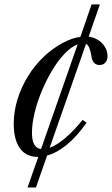

<svg xmlns="http://www.w3.org/2000/svg" viewBox="-20 -699 506 868"><path d="M104.5 148.5 153 10.5Q98 10.5 70 -28.5Q42 -67.5 42 -141.5Q42.5 -196 59.2 -250.5Q76 -305 107 -355.2Q138 -405.5 181.5 -446Q220 -481.5 262.8 -504.5Q305.5 -527.5 343.5 -532.5L394 -679H431.5L381 -533.5Q418 -528 442 -503Q466 -478 466 -444Q466 -426.5 456 -415.8Q446 -405 430 -405Q397 -405 392 -452Q385 -492.5 369 -501L204.5 -31Q235.5 -42 273 -73.2Q310.5 -104.5 353.5 -157L371.5 -144.5Q328 -82.5 282.8 -45.2Q237.5 -8 193 4L142.5 148.5ZM165.5 -25 331 -498.5Q302.5 -488 273 -457.2Q243.5 -426.5 217 -382.8Q190.5 -339 169.5 -289Q148.5 -239 136.5 -189.2Q124.5 -139.5 124.5 -98Q124.5 -30.5 165.5 -25Z"/></svg>

Font: Libre Caslon Condensed
Style: Italic
Weight: 400
Italic angle: -22.583°
Designer: Pablo Impallari, Rodrigo Fuenzalida, Katja Schimmel, Ertekin Erdin
Foundry: Pablo Impallari, Rodrigo Fuenzalida
Version: Version 2.000;gftools[0.9.33]